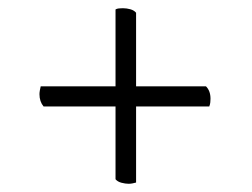

<svg xmlns="http://www.w3.org/2000/svg" viewBox="-20 -524 612 467"><path d="M293 -77Q285 -77 275.5 -79.5Q266 -82 261 -88V-501Q264 -503 269 -503.5Q274 -504 279 -504Q288 -504 297 -501.5Q306 -499 311 -493V-80Q307 -79 302.5 -78Q298 -77 293 -77ZM86 -265Q76 -277 76 -295Q76 -299 77 -304.5Q78 -310 79 -314H481Q492 -303 492 -284Q492 -280 491.5 -275Q491 -270 489 -265Z"/></svg>

Font: Pitagon Serif
Style: Regular
Weight: 400
Designer: Travis Tran
Foundry: Pitagon
Version: Version 1.000;gftools[0.9.26]